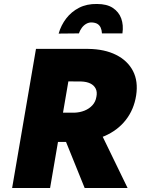

<svg xmlns="http://www.w3.org/2000/svg" viewBox="-20 -946 708 966"><path d="M281 -309 406 0H622L472 -309ZM161 -700 41 0H232L352 -700ZM254 -537 389 -536Q416 -535 434.5 -526Q453 -517 461.5 -500Q470 -483 465 -459Q461 -434 445 -416.5Q429 -399 405.5 -389.5Q382 -380 354 -379H227L200 -232H355Q440 -233 506 -261.5Q572 -290 613 -342.5Q654 -395 665 -466Q676 -537 649 -589Q622 -641 564 -670Q506 -699 424 -700H281ZM275 -777Q287 -819 313 -853Q339 -887 378 -907Q417 -927 468 -926Q518 -926 548 -906Q578 -886 590 -853Q602 -820 596 -778H493Q492 -795 486.5 -807Q481 -819 470.5 -825.5Q460 -832 443 -833Q428 -834 414.5 -826.5Q401 -819 391.5 -806Q382 -793 377 -778Z"/></svg>

Font: Jost ExtraBold
Style: Italic
Weight: 800
Italic angle: -5°
Version: Version 3.710